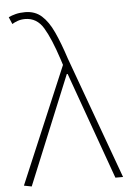

<svg xmlns="http://www.w3.org/2000/svg" viewBox="-56 -849 608 897"><g transform="rotate(-5 248.0 -400.0)"><path d="M56 7 20 0 251 -546 242 -574Q210 -672 179 -723.5Q148 -775 93 -775Q74 -775 58.5 -769.5Q43 -764 32 -757L18 -790Q32 -797 51.5 -802Q71 -807 96 -807Q142 -807 173 -779.5Q204 -752 228 -700Q252 -648 276 -574L485 0H449L269 -502H265Z"/></g></svg>

Font: Noto Sans SC Thin
Style: Regular
Weight: 100
Designer: Ryoko NISHIZUKA 西塚涼子 (kana, bopomofo & ideographs); Paul D. Hunt (Latin, Greek & Cyrillic); Sandoll Communications 산돌커뮤니
Foundry: Adobe
Version: Version 2.004-H2;hotconv 1.0.118;makeotfexe 2.5.65603